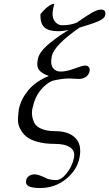

<svg xmlns="http://www.w3.org/2000/svg" viewBox="-20 -718 550 966"><path d="M325.7 -567.9Q298.3 -561 272 -561Q225.6 -561 204.1 -579.6Q182.6 -598.1 183.1 -646Q213.4 -685.5 244.6 -698.2H253.4Q252.9 -695.3 251 -688.5Q249 -681.6 248 -678.2Q238.8 -634.8 254.2 -612.8Q269.5 -590.8 293.5 -590.8Q332.5 -590.8 366.2 -604Q416.5 -639.6 443.8 -654.8Q471.2 -669.9 488.3 -669.9Q515.1 -669.9 509.3 -641.1Q505.9 -624.5 473.9 -610.8Q441.9 -597.2 379.9 -579.1Q252 -490.2 240.7 -435.1Q232.4 -396.5 245.8 -377.2Q259.3 -357.9 284.2 -357.9Q314 -357.9 354.7 -373Q395.5 -388.2 407.7 -388.2Q420.4 -388.2 426.8 -380.4Q433.1 -372.6 430.7 -359.9Q426.8 -340.8 411.6 -330.8Q396.5 -320.8 376 -320.8Q368.2 -320.8 352.8 -322Q337.4 -323.2 330.6 -323.2Q289.1 -323.2 242.2 -311Q209.5 -296.4 182.4 -262.2Q155.3 -228 145 -179.2Q138.7 -158.2 141.6 -136.5Q144.5 -114.7 154.1 -97.4Q163.6 -80.1 190.4 -69.1Q217.3 -58.1 258.3 -58.1Q325.7 -58.1 359.6 -23.4Q393.6 11.2 379.4 78.1Q366.7 138.7 311.5 183.3Q256.3 228 180.7 228Q144 228 125.5 219.5Q106.9 210.9 111.8 188Q114.7 174.8 126.5 167Q138.2 159.2 154.3 159.2Q172.4 159.2 206.5 175.8Q228 188 262.2 188Q288.1 188 315.2 154.3Q342.3 120.6 351.6 78.1Q359.4 42 333.5 23.9Q307.6 5.9 256.6 5.9Q205.6 5.9 168.5 -4.4Q131.3 -14.6 111.6 -31.7Q91.8 -48.8 80.6 -71.5Q69.3 -94.2 70.3 -119.4Q71.3 -144.5 75.2 -169.9Q85.9 -219.7 122.3 -263.9Q158.7 -308.1 225.6 -335.9Q189.9 -348.6 176.3 -366.2Q162.6 -383.8 170.4 -420.9Q174.3 -440.4 190.4 -461.2Q206.5 -481.9 232.9 -502.9Q259.3 -523.9 278.3 -537.1Q297.4 -550.3 325.7 -567.9Z"/></svg>

Font: Linux Biolinum
Style: Italic
Weight: 400
Italic angle: -12°
Designer: Philipp H. Poll
Foundry: Philipp H. Poll
Version: Version 1.1.3 ; ttfautohint (v0.9)